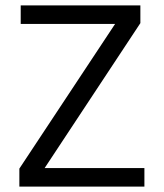

<svg xmlns="http://www.w3.org/2000/svg" viewBox="-20 -694 609 714"><path d="M502 -674V-608L146 -69H517V0H52V-67L408 -605H57V-674Z"/></svg>

Font: Hind
Style: Regular
Weight: 400
Designer: Manushi Parikh, Satya Rajpurohit
Foundry: Indian Type Foundry
Version: Version 2.000;PS 1.0;hotconv 1.0.79;makeotf.lib2.5.61930